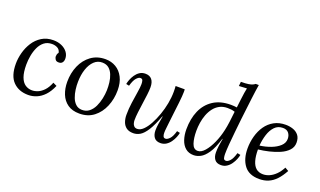

<svg xmlns="http://www.w3.org/2000/svg" viewBox="-78 -1205 2774 1667"><g transform="rotate(20 1309.5 -372.0)"><path d="M278 -511Q321 -511 355 -495.5Q389 -480 408.5 -453.5Q428 -427 428 -394Q428 -372 417 -358.5Q406 -345 386 -345Q362 -344 352.5 -359Q343 -374 343 -385Q343 -394 345.5 -404Q348 -414 356 -423Q351 -451 328.5 -463.5Q306 -476 277 -476Q234 -476 205 -453Q176 -430 159 -393Q142 -356 134.5 -313.5Q127 -271 127 -231Q127 -161 142.5 -118.5Q158 -76 186 -57Q214 -38 249 -38Q275 -38 303 -49.5Q331 -61 357 -88.5Q383 -116 402 -164L437 -147Q412 -89 379 -54.5Q346 -20 308.5 -4.5Q271 11 232 11Q144 11 91.5 -42.5Q39 -96 39 -208Q39 -257 53 -310Q67 -363 96 -408.5Q125 -454 170.5 -482.5Q216 -511 278 -511Z M759 -511Q813 -511 856 -485.5Q899 -460 924 -411Q949 -362 949 -292Q949 -212 920 -142.5Q891 -73 836.5 -31Q782 11 704 11Q638 11 595.5 -19Q553 -49 532.5 -100Q512 -151 512 -213Q512 -294 541.5 -362Q571 -430 626.5 -470.5Q682 -511 759 -511ZM744 -474Q700 -475 668 -444.5Q636 -414 618.5 -362Q601 -310 600 -246Q599 -212 604 -174Q609 -136 621.5 -103Q634 -70 656.5 -49Q679 -28 713 -27Q753 -26 781 -48.5Q809 -71 826 -107Q843 -143 851.5 -184Q860 -225 861 -261Q862 -296 857.5 -333Q853 -370 840 -402Q827 -434 804 -453.5Q781 -473 744 -474Z M1202 11Q1162 11 1138 -7Q1114 -25 1103.5 -55Q1093 -85 1093 -119Q1093 -175 1101 -232Q1109 -289 1117 -337.5Q1125 -386 1125 -414Q1125 -433 1120.5 -447Q1116 -461 1098 -461Q1082 -461 1062.5 -439Q1043 -417 1028 -364L1000 -370Q1003 -388 1012 -411.5Q1021 -435 1036.5 -458Q1052 -481 1074.5 -496Q1097 -511 1127 -511Q1167 -511 1187.5 -486Q1208 -461 1208 -414Q1208 -386 1203 -345Q1198 -304 1191.5 -259.5Q1185 -215 1180 -173Q1175 -131 1175 -99Q1175 -88 1178.5 -73Q1182 -58 1192.5 -47Q1203 -36 1222 -36Q1250 -36 1277 -62Q1304 -88 1328 -132Q1352 -176 1371 -229.5Q1390 -283 1400.5 -339.5Q1411 -396 1411 -447Q1411 -462 1410.5 -474.5Q1410 -487 1409 -500H1493Q1494 -493 1494 -487.5Q1494 -482 1494 -474Q1494 -457 1492 -433.5Q1490 -410 1486 -371.5Q1482 -333 1474 -270Q1467 -212 1463.5 -179Q1460 -146 1458 -129.5Q1456 -113 1455.5 -104Q1455 -95 1455 -84Q1455 -66 1460.5 -53Q1466 -40 1482 -40Q1499 -40 1519.5 -61.5Q1540 -83 1555 -136L1583 -130Q1580 -112 1570.5 -88.5Q1561 -65 1545 -42Q1529 -19 1506 -4Q1483 11 1453 11Q1413 11 1394.5 -14Q1376 -39 1376 -79Q1376 -108 1381.5 -142Q1387 -176 1394 -213H1391Q1357 -122 1326 -73.5Q1295 -25 1265 -7Q1235 11 1202 11Z M1760 11Q1714 11 1684 -14.5Q1654 -40 1639.5 -83.5Q1625 -127 1625 -179Q1625 -277 1657.5 -351.5Q1690 -426 1755 -468.5Q1820 -511 1916 -511Q1931 -511 1945 -510Q1959 -509 1972 -507Q1976 -543 1980.5 -579.5Q1985 -616 1989.5 -646.5Q1994 -677 1998 -692Q1980 -691 1961.5 -690Q1943 -689 1925 -688L1929 -728Q1973 -728 1997.5 -732Q2022 -736 2035 -742Q2048 -748 2056 -755H2085Q2076 -701 2066.5 -623.5Q2057 -546 2043 -427Q2036 -363 2029.5 -299.5Q2023 -236 2018.5 -182Q2014 -128 2014 -92Q2014 -73 2018 -56Q2022 -39 2041 -39Q2058 -39 2078 -61Q2098 -83 2113 -136L2142 -130Q2139 -112 2129.5 -88.5Q2120 -65 2104 -42Q2088 -19 2065 -4Q2042 11 2012 11Q1972 11 1953.5 -14Q1935 -39 1935 -79Q1935 -108 1939 -139.5Q1943 -171 1950 -208H1947Q1920 -117 1887.5 -69.5Q1855 -22 1822.5 -5.5Q1790 11 1760 11ZM1781 -36Q1813 -36 1844.5 -72Q1876 -108 1902 -166Q1928 -224 1942 -289Q1950 -324 1955.5 -367Q1961 -410 1967 -465Q1951 -471 1933.5 -473Q1916 -475 1899 -475Q1857 -475 1825.5 -458Q1794 -441 1772 -412Q1750 -383 1736.5 -347Q1723 -311 1717 -272Q1711 -233 1711 -196Q1711 -128 1726.5 -82Q1742 -36 1781 -36Z M2424 -511Q2460 -511 2492 -500Q2524 -489 2544 -464Q2564 -439 2564 -396Q2564 -355 2536 -325Q2508 -295 2463 -275.5Q2418 -256 2367 -244Q2316 -232 2269 -227Q2269 -165 2281.5 -123Q2294 -81 2319 -60Q2344 -39 2383 -39Q2412 -39 2441.5 -52Q2471 -65 2498 -91.5Q2525 -118 2547 -160L2580 -141Q2552 -89 2520 -55Q2488 -21 2450 -5Q2412 11 2366 11Q2271 11 2226 -48.5Q2181 -108 2181 -205Q2181 -263 2196 -318Q2211 -373 2241 -416.5Q2271 -460 2317 -485.5Q2363 -511 2424 -511ZM2410 -477Q2364 -477 2334.5 -446Q2305 -415 2289.5 -366Q2274 -317 2270 -263Q2323 -270 2371 -288Q2419 -306 2450 -334.5Q2481 -363 2481 -401Q2481 -433 2463.5 -455Q2446 -477 2410 -477Z"/></g></svg>

Font: Lora
Style: Italic
Weight: 400
Italic angle: -3°
Designer: Olga Karpushina, Alexei Vanyashin (Cyrillic)
Foundry: Cyreal
Version: Version 3.008